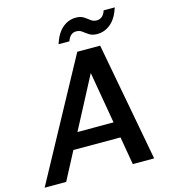

<svg xmlns="http://www.w3.org/2000/svg" viewBox="-147 -992 971 1094"><g transform="rotate(-15 338.0 -445.0)"><path d="M-20 0 360 -700H495L626 0H500L403 -563L107 0ZM113 -165 161 -258H524L539 -165ZM268 -769Q288 -831 323 -860.5Q358 -890 402 -890Q430 -890 447.5 -878.5Q465 -867 479.5 -855.5Q494 -844 515 -844Q532 -844 545.5 -855Q559 -866 566 -889H632Q612 -827 576.5 -797.5Q541 -768 497 -768Q469 -768 451 -779.5Q433 -791 418.5 -802.5Q404 -814 383 -814Q366 -814 353 -803Q340 -792 332 -769Z"/></g></svg>

Font: DM Sans SemiBold
Style: Italic
Weight: 600
Italic angle: -10°
Designer: Colophon Foundry, Jonny Pinhorn
Foundry: Colophon Foundry
Version: Version 4.004;gftools[0.9.30]